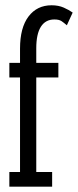

<svg xmlns="http://www.w3.org/2000/svg" viewBox="-20 -701 293 721"><path d="M15.1 -464.8H55.2V-518.1Q55.2 -597.2 87.2 -639.2Q119.1 -681.2 173.8 -681.2Q199.7 -681.2 219.5 -672.4Q239.3 -663.6 252.9 -653.8L231 -606Q225.1 -610.8 220.2 -615Q215.3 -619.1 210.4 -622.1Q205.6 -625 199.2 -626.5Q192.9 -627.9 184.1 -627.9Q150.9 -627.9 133.5 -600.6Q116.2 -573.2 116.2 -520V-464.8H199.2V-410.2H116.2V-55.2H175.8V0H15.1V-55.2H55.2V-410.2H15.1Z"/></svg>

Font: Stint Ultra Condensed
Style: Regular
Weight: 400
Width: 1
Designer: Astigmatic (AOETI)
Foundry: Astigmatic (AOETI)
Version: Version 1.000